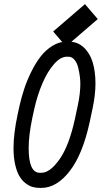

<svg xmlns="http://www.w3.org/2000/svg" viewBox="-20 -897 493 929"><path d="M299.3 -672.4 237.3 -744.6 391.1 -877 453.1 -804.7ZM368.7 -492.7Q368.7 -507.3 366.5 -525.6Q364.3 -543.9 358.9 -567.6Q353.5 -591.3 341.1 -606.9Q328.6 -622.6 311 -622.6H303.2Q272.9 -622.6 241.7 -587.2Q210.4 -551.8 186 -495.4Q161.6 -439 146.5 -372.6L136.2 -325.7Q118.7 -241.2 118.7 -180.2Q118.7 -61 172.4 -61H180.2Q222.2 -61 268.3 -126.7Q314.5 -192.4 342.8 -322.8L356.9 -389.2Q368.7 -444.8 368.7 -492.7ZM441.9 -492.7Q441.9 -439 428.2 -373.5L414.1 -307.1Q379.9 -149.4 316.9 -68.6Q253.9 12.2 180.2 12.2H172.4Q154.8 12.2 138.4 7.8Q122.1 3.4 104.5 -9.8Q86.9 -22.9 74.5 -43.5Q62 -64 53.7 -99.1Q45.4 -134.3 45.4 -180.2Q45.4 -249.5 64.9 -341.3L75.2 -388.2Q84.5 -428.7 97.7 -468.5Q110.8 -508.3 131.6 -550.3Q152.3 -592.3 176.8 -623.8Q201.2 -655.3 234.1 -675.5Q267.1 -695.8 303.2 -695.8H311Q355 -695.8 385.3 -667.5Q415.5 -639.2 428.7 -594.7Q441.9 -550.3 441.9 -492.7Z"/></svg>

Font: Anka/Coder Narrow
Style: Italic
Weight: 400
Width: 3
Italic angle: -12°
Monospace: yes
Version: Version 001.100